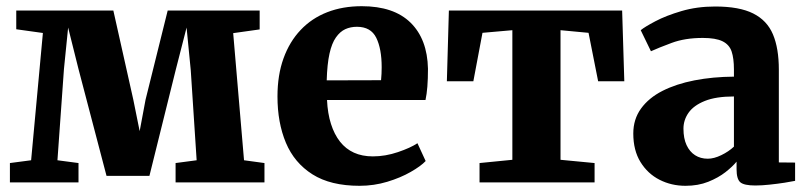

<svg xmlns="http://www.w3.org/2000/svg" viewBox="-20 -589 2609 620"><path d="M12 0V-62.5L80.5 -71.5L118.5 -482.5L32.5 -494.5V-555H346L410.5 -267L431 -165.5L450 -267L521.5 -555H818.5V-494L733 -482L768 -71.5L834 -62.5V0H547V-62.5L615 -71.5L596 -362L582.5 -500L547.5 -363.5L462.5 -21H324L233.5 -366L200 -500L186.5 -366L165.5 -71.5L233.5 -62.5V0Z M1141 11Q1047.5 11 989 -26Q930.5 -63 903.2 -128Q876 -193 876 -277.5Q876 -346.5 895.5 -400.5Q915 -454.5 950.8 -492.2Q986.5 -530 1036.5 -549.5Q1086.5 -569 1148 -569Q1251.5 -569 1305.8 -515.8Q1360 -462.5 1362 -367Q1362 -334 1360 -309.2Q1358 -284.5 1354 -266H1036Q1038 -222.5 1048.8 -188.8Q1059.5 -155 1078 -131.5Q1096.5 -108 1123 -96Q1149.5 -84 1184 -84Q1224.5 -84 1265 -97.8Q1305.5 -111.5 1328 -126.5L1354.5 -69Q1339 -52.5 1306.2 -33.8Q1273.5 -15 1230.5 -2Q1187.5 11 1141 11ZM1035 -329.5 1210.5 -330Q1211.5 -340 1212 -350.8Q1212.5 -361.5 1212.5 -372Q1212.5 -431.5 1195 -467Q1177.5 -502.5 1132.5 -502.5Q1112 -502.5 1095 -494.8Q1078 -487 1064.8 -468.2Q1051.5 -449.5 1044 -415.8Q1036.5 -382 1035 -329.5Z M1528.5 0V-62.5L1634.5 -73V-491.5L1538 -483L1508.5 -326.5H1423L1429.5 -555H1989L1996 -326.5H1911.5L1880.5 -483L1790 -491.5V-73L1900 -62.5V0Z M2193.5 11Q2148 11 2109.8 -8.5Q2071.5 -28 2048.2 -65.8Q2025 -103.5 2025 -158Q2025 -204 2050 -238.5Q2075 -273 2119.2 -295.5Q2163.5 -318 2222.5 -329.5Q2281.5 -341 2350 -341.5V-364.5Q2350 -400.5 2342.5 -422.8Q2335 -445 2313 -455.8Q2291 -466.5 2249.5 -466.5Q2192 -466.5 2149 -450.5Q2106 -434.5 2082 -423.5L2049 -491.5Q2061.5 -502 2096 -520.2Q2130.5 -538.5 2180.5 -553.2Q2230.5 -568 2289.5 -568Q2367.5 -568 2412.2 -545.5Q2457 -523 2476 -478Q2495 -433 2495 -364V-64.5L2547.5 -64V-5Q2536 -2.5 2513.5 1Q2491 4.5 2465.5 7.2Q2440 10 2419 10Q2382.5 10 2370.5 -0.5Q2358.5 -11 2358.5 -42.5V-67Q2346 -51.5 2322.8 -33.2Q2299.5 -15 2267 -2Q2234.5 11 2193.5 11ZM2265.5 -76.5Q2285.5 -76.5 2309.2 -88Q2333 -99.5 2350 -115.5V-277.5Q2292 -277.5 2256 -263Q2220 -248.5 2203.5 -225Q2187 -201.5 2187 -173.5Q2187 -142 2197 -120.5Q2207 -99 2224.5 -87.8Q2242 -76.5 2265.5 -76.5Z"/></svg>

Font: Merriweather 20pt ExtraBold
Style: Regular
Weight: 800
Version: Version 2.100